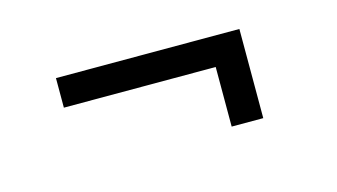

<svg xmlns="http://www.w3.org/2000/svg" viewBox="-38 -416 638 364"><g transform="rotate(-15 281.5 -234.5)"><path d="M382 -264H84V-322H444V-147H382Z"/></g></svg>

Font: Bellota Text
Style: Regular
Weight: 400
Designer: Kemie Guaida
Foundry: Kemie Guaida
Version: Version 4.001